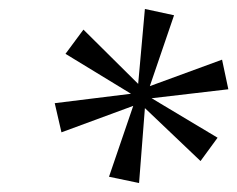

<svg xmlns="http://www.w3.org/2000/svg" viewBox="-20 -783 529 428"><path d="M290 -375 223 -389 277 -547 117 -488 102 -553 272 -574 126 -663 166 -717 288 -596 303 -763 368 -749 314 -591 475 -650 489 -584 318 -564 465 -476 427 -424 303 -542Z"/></svg>

Font: Noto Serif Light
Style: Italic
Weight: 300
Italic angle: -12°
Designer: Monotype Design Team
Foundry: Monotype Imaging Inc.
Version: Version 2.013